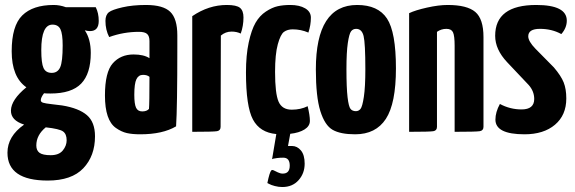

<svg xmlns="http://www.w3.org/2000/svg" viewBox="-20 -530 2311 772"><path d="M377 -446Q377 -405 342 -405Q333 -405 321 -408Q345 -373 345 -317Q345 -234 306.5 -194Q268 -154 183 -154Q165 -154 157 -155Q144 -138 144 -127Q144 -120 153 -117Q162 -114 189 -111Q216 -108 230 -106Q297 -95 329.5 -67Q362 -39 362 18Q362 97 315 146.5Q268 196 172 196Q10 196 10 84Q10 18 77 -29Q23 -46 24 -86Q25 -129 86 -179Q27 -220 27 -324Q27 -426 69.5 -468Q112 -510 196 -510Q220 -510 245 -501H365Q377 -477 377 -446ZM232 -347Q232 -394 223 -412.5Q214 -431 191 -431Q146 -431 146 -329Q146 -276 155 -256.5Q164 -237 188 -237Q212 -237 222 -259.5Q232 -282 232 -347ZM248 34Q248 9 233.5 -1.5Q219 -12 164 -18Q126 13 126 55Q126 75 139 84.5Q152 94 184 94Q217 94 232.5 75Q248 56 248 34Z M404 -446Q404 -470 418 -481Q431 -491 472 -500.5Q513 -510 567 -510Q636 -510 664.5 -482.5Q693 -455 693 -388V-341Q693 -96 688 -22Q634 10 544 10Q512 10 490 5Q468 0 446 -15.5Q424 -31 413 -63.5Q402 -96 402 -146Q402 -240 433.5 -275.5Q465 -311 517 -311Q558 -311 581 -296V-365Q581 -385 571.5 -393.5Q562 -402 539 -402Q477 -402 419 -381Q404 -410 404 -446ZM581 -221Q572 -229 555 -229Q537 -229 528.5 -211.5Q520 -194 520 -149Q520 -112 527 -97Q534 -82 552 -82Q570 -82 579 -92Q581 -114 581 -221Z M753 -465Q819 -510 892 -510Q931 -510 945 -498.5Q959 -487 959 -460Q959 -426 948 -395Q932 -403 911 -403Q887 -403 868 -387L867 -20Q867 -5 852.5 -2.5Q838 0 753 0Z M1153 -89Q1189 -89 1217 -103Q1226 -66 1226 -44Q1226 -23 1204.5 -9.5Q1183 4 1147 8L1138 57H1154Q1175 57 1190 75Q1205 93 1205 128Q1205 167 1180.5 194.5Q1156 222 1115 222Q1100 222 1085 218Q1070 214 1063 210L1055 206Q1064 162 1071 155Q1074 152 1080.5 155Q1087 158 1097 163Q1107 168 1117 168Q1145 168 1145 136Q1145 104 1119 104Q1105 104 1094 105.5Q1083 107 1079 108L1074 110L1091 9Q1025 3 997 -49.5Q969 -102 969 -239Q969 -308 980 -359Q991 -410 1007.5 -438.5Q1024 -467 1049 -483.5Q1074 -500 1096.5 -505Q1119 -510 1147 -510Q1184 -510 1207 -496.5Q1230 -483 1230 -459Q1230 -429 1220 -399Q1190 -412 1157 -412Q1136 -412 1122 -402Q1108 -392 1097 -352Q1086 -312 1086 -241Q1086 -154 1100 -121.5Q1114 -89 1153 -89Z M1250 -251Q1250 -510 1416 -510Q1500 -510 1536 -455.5Q1572 -401 1572 -255Q1572 -114 1531.5 -52Q1491 10 1408 10Q1349 10 1317.5 -8Q1286 -26 1268 -83.5Q1250 -141 1250 -251ZM1373 -252Q1373 -177 1377.5 -139Q1382 -101 1389.5 -92Q1397 -83 1411 -83Q1422 -83 1429.5 -92Q1437 -101 1443 -140.5Q1449 -180 1449 -252Q1449 -356 1442 -385Q1435 -414 1412 -414Q1399 -414 1391.5 -404Q1384 -394 1378.5 -357Q1373 -320 1373 -252Z M1625 -477Q1650 -489 1697 -499.5Q1744 -510 1780 -510Q1858 -510 1891 -482Q1924 -454 1924 -381V-20Q1924 -5 1909 -2.5Q1894 0 1808 0V-346Q1808 -386 1801.5 -400Q1795 -414 1775 -414Q1754 -414 1737 -402V-20Q1737 -5 1722.5 -2.5Q1708 0 1625 0Z M2136 -510Q2259 -510 2259 -447Q2259 -418 2237 -393Q2199 -414 2151 -414Q2104 -414 2104 -384Q2104 -364 2133 -334L2207 -259Q2236 -225 2246.5 -198.5Q2257 -172 2257 -134Q2257 -67 2211.5 -28.5Q2166 10 2089 10Q1972 10 1972 -49Q1972 -79 1990 -112Q2031 -90 2077 -90Q2128 -90 2128 -132Q2128 -163 2106 -188L2019 -280Q1971 -331 1971 -386Q1971 -510 2136 -510Z"/></svg>

Font: Yanone Kaffeesatz Bold
Style: Regular
Weight: 700
Designer: Yanone (Cyrillic: Daniel Pouzeot)
Foundry: Yanone
Version: Version 1.003;PS 001.003;hotconv 1.0.88;makeotf.lib2.5.64775